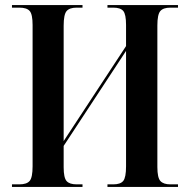

<svg xmlns="http://www.w3.org/2000/svg" viewBox="-20 -734 746 754"><path d="M27 0V-10H56Q85 -10 96.5 -23.5Q108 -37 108 -81V-636Q108 -678 96.5 -691Q85 -704 56 -704H27V-714H304V-704H281Q253 -704 241.5 -690.5Q230 -677 230 -633V-180L475 -553V-636Q475 -678 464 -691Q453 -704 425 -704H402V-714H679V-704H649Q621 -704 609.5 -690.5Q598 -677 598 -634V-78Q598 -36 610 -23Q622 -10 649 -10H679V0H402V-10H425Q453 -10 464 -23.5Q475 -37 475 -81V-534L230 -161V-77Q230 -36 241.5 -23Q253 -10 281 -10H304V0Z"/></svg>

Font: Noto Serif Display Condensed SemiBold
Style: Regular
Weight: 600
Width: 3
Designer: Monotype Design Team
Foundry: Monotype Imaging Inc.
Version: Version 2.009